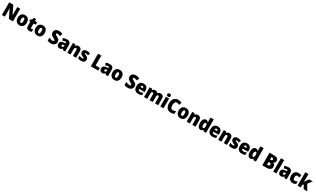

<svg xmlns="http://www.w3.org/2000/svg" viewBox="940 -5093 15491 9421"><g transform="rotate(30 8685.5 -383.0)"><path d="M698 0H466L232 -481H228Q232 -438 234.5 -387.5Q237 -337 237 -300V0H70V-714H302L535 -241H538Q536 -283 533.5 -331Q531 -379 531 -414V-714H698Z M1322 -278Q1322 -193 1293.5 -128Q1265 -63 1207.5 -26.5Q1150 10 1064 10Q985 10 927 -26.5Q869 -63 838 -128Q807 -193 807 -278Q807 -409 873.5 -486Q940 -563 1067 -563Q1142 -563 1199.5 -530Q1257 -497 1289.5 -433Q1322 -369 1322 -278ZM990 -277Q990 -205 1007.5 -167Q1025 -129 1066 -129Q1106 -129 1122.5 -167Q1139 -205 1139 -278Q1139 -350 1122.5 -387Q1106 -424 1065 -424Q1026 -424 1008 -387.5Q990 -351 990 -277Z M1673 -137Q1694 -137 1714.5 -142Q1735 -147 1757 -156V-21Q1727 -7 1694 1.5Q1661 10 1615 10Q1533 10 1488.5 -32.5Q1444 -75 1444 -182V-414H1381V-495L1461 -548L1506 -664H1625V-553H1749V-414H1625V-191Q1625 -137 1673 -137Z M2336 -278Q2336 -193 2307.5 -128Q2279 -63 2221.5 -26.5Q2164 10 2078 10Q1999 10 1941 -26.5Q1883 -63 1852 -128Q1821 -193 1821 -278Q1821 -409 1887.5 -486Q1954 -563 2081 -563Q2156 -563 2213.5 -530Q2271 -497 2303.5 -433Q2336 -369 2336 -278ZM2004 -277Q2004 -205 2021.5 -167Q2039 -129 2080 -129Q2120 -129 2136.5 -167Q2153 -205 2153 -278Q2153 -350 2136.5 -387Q2120 -424 2079 -424Q2040 -424 2022 -387.5Q2004 -351 2004 -277Z M3109 -217Q3109 -156 3080 -104Q3051 -52 2993.5 -21Q2936 10 2849 10Q2786 10 2740 0Q2694 -10 2645 -35V-207Q2697 -178 2750.5 -162.5Q2804 -147 2848 -147Q2887 -147 2905 -162Q2923 -177 2923 -200Q2923 -217 2913 -230.5Q2903 -244 2878 -259Q2853 -274 2810 -296Q2761 -321 2725 -349Q2689 -377 2669.5 -416Q2650 -455 2650 -515Q2650 -615 2717.5 -669.5Q2785 -724 2900 -724Q2960 -724 3012 -709.5Q3064 -695 3109 -673L3055 -524Q3012 -546 2972.5 -558Q2933 -570 2898 -570Q2865 -570 2849.5 -557Q2834 -544 2834 -524Q2834 -506 2844.5 -493Q2855 -480 2881.5 -464.5Q2908 -449 2957 -425Q3030 -388 3069.5 -342Q3109 -296 3109 -217Z M3449 -563Q3546 -563 3601 -512Q3656 -461 3656 -363V0H3530L3496 -73H3493Q3461 -30 3424.5 -10Q3388 10 3325 10Q3254 10 3212.5 -38.5Q3171 -87 3171 -169Q3171 -258 3227.5 -301Q3284 -344 3391 -349L3476 -352V-362Q3476 -398 3459.5 -414Q3443 -430 3414 -430Q3384 -430 3348 -419Q3312 -408 3273 -389L3223 -513Q3268 -537 3324.5 -550Q3381 -563 3449 -563ZM3438 -245Q3392 -243 3372.5 -226.5Q3353 -210 3353 -179Q3353 -150 3366.5 -136.5Q3380 -123 3402 -123Q3433 -123 3454.5 -145Q3476 -167 3476 -202V-247Z M4096 -563Q4177 -563 4226 -513Q4275 -463 4275 -360V0H4094V-304Q4094 -359 4081 -387Q4068 -415 4034 -415Q3988 -415 3972 -374Q3956 -333 3956 -246V0H3775V-553H3913L3936 -482H3944Q3967 -521 4005 -542Q4043 -563 4096 -563Z M4772 -170Q4772 -87 4719.5 -38.5Q4667 10 4554 10Q4502 10 4458 3.5Q4414 -3 4370 -21V-174Q4414 -152 4461.5 -140.5Q4509 -129 4543 -129Q4598 -129 4598 -158Q4598 -169 4590 -178Q4582 -187 4559.5 -198.5Q4537 -210 4493 -229Q4431 -257 4400 -296Q4369 -335 4369 -400Q4369 -480 4425.5 -521.5Q4482 -563 4579 -563Q4630 -563 4674.5 -551Q4719 -539 4766 -516L4718 -393Q4683 -411 4646.5 -422.5Q4610 -434 4583 -434Q4541 -434 4541 -410Q4541 -400 4548.5 -392.5Q4556 -385 4577 -374.5Q4598 -364 4640 -345Q4704 -316 4738 -277.5Q4772 -239 4772 -170Z M5107 0V-714H5292V-152H5534V0Z M5873 -563Q5970 -563 6025 -512Q6080 -461 6080 -363V0H5954L5920 -73H5917Q5885 -30 5848.5 -10Q5812 10 5749 10Q5678 10 5636.5 -38.5Q5595 -87 5595 -169Q5595 -258 5651.5 -301Q5708 -344 5815 -349L5900 -352V-362Q5900 -398 5883.5 -414Q5867 -430 5838 -430Q5808 -430 5772 -419Q5736 -408 5697 -389L5647 -513Q5692 -537 5748.5 -550Q5805 -563 5873 -563ZM5862 -245Q5816 -243 5796.5 -226.5Q5777 -210 5777 -179Q5777 -150 5790.5 -136.5Q5804 -123 5826 -123Q5857 -123 5878.5 -145Q5900 -167 5900 -202V-247Z M6692 -278Q6692 -193 6663.5 -128Q6635 -63 6577.5 -26.5Q6520 10 6434 10Q6355 10 6297 -26.5Q6239 -63 6208 -128Q6177 -193 6177 -278Q6177 -409 6243.5 -486Q6310 -563 6437 -563Q6512 -563 6569.5 -530Q6627 -497 6659.5 -433Q6692 -369 6692 -278ZM6360 -277Q6360 -205 6377.5 -167Q6395 -129 6436 -129Q6476 -129 6492.5 -167Q6509 -205 6509 -278Q6509 -350 6492.5 -387Q6476 -424 6435 -424Q6396 -424 6378 -387.5Q6360 -351 6360 -277Z M7465 -217Q7465 -156 7436 -104Q7407 -52 7349.5 -21Q7292 10 7205 10Q7142 10 7096 0Q7050 -10 7001 -35V-207Q7053 -178 7106.5 -162.5Q7160 -147 7204 -147Q7243 -147 7261 -162Q7279 -177 7279 -200Q7279 -217 7269 -230.5Q7259 -244 7234 -259Q7209 -274 7166 -296Q7117 -321 7081 -349Q7045 -377 7025.5 -416Q7006 -455 7006 -515Q7006 -615 7073.5 -669.5Q7141 -724 7256 -724Q7316 -724 7368 -709.5Q7420 -695 7465 -673L7411 -524Q7368 -546 7328.5 -558Q7289 -570 7254 -570Q7221 -570 7205.5 -557Q7190 -544 7190 -524Q7190 -506 7200.5 -493Q7211 -480 7237.5 -464.5Q7264 -449 7313 -425Q7386 -388 7425.5 -342Q7465 -296 7465 -217Z M7785 -563Q7897 -563 7962 -499Q8027 -435 8027 -310V-225H7714Q7715 -177 7742.5 -150Q7770 -123 7825 -123Q7872 -123 7911.5 -133.5Q7951 -144 7994 -166V-31Q7955 -10 7910 0Q7865 10 7802 10Q7678 10 7605.5 -59.5Q7533 -129 7533 -273Q7533 -419 7601 -491Q7669 -563 7785 -563ZM7791 -434Q7760 -434 7739.5 -413Q7719 -392 7716 -343H7862Q7862 -385 7843 -409.5Q7824 -434 7791 -434Z M8749 -563Q8836 -563 8881.5 -514Q8927 -465 8927 -360V0H8747V-303Q8747 -363 8732 -389Q8717 -415 8688 -415Q8646 -415 8630.5 -376Q8615 -337 8615 -260V0H8435V-303Q8435 -362 8421 -388.5Q8407 -415 8378 -415Q8335 -415 8319.5 -372.5Q8304 -330 8304 -244V0H8123V-553H8261L8285 -485H8292Q8311 -520 8350 -541.5Q8389 -563 8446 -563Q8502 -563 8538 -542.5Q8574 -522 8594 -487H8602Q8625 -523 8662.5 -543Q8700 -563 8749 -563Z M9138 -776Q9180 -776 9207 -757.5Q9234 -739 9234 -691Q9234 -644 9206.5 -625.5Q9179 -607 9138 -607Q9095 -607 9068.5 -625.5Q9042 -644 9042 -691Q9042 -739 9068.5 -757.5Q9095 -776 9138 -776ZM9228 -553V0H9047V-553Z M9657 -570Q9595 -570 9560.5 -512.5Q9526 -455 9526 -354Q9526 -144 9666 -144Q9709 -144 9749 -157Q9789 -170 9829 -189V-30Q9786 -9 9740.5 0.5Q9695 10 9643 10Q9538 10 9470 -34.5Q9402 -79 9369 -161Q9336 -243 9336 -355Q9336 -464 9373 -547Q9410 -630 9480.5 -677Q9551 -724 9652 -724Q9702 -724 9754.5 -712Q9807 -700 9858 -674L9804 -526Q9768 -546 9732.5 -558Q9697 -570 9657 -570Z M10439 -278Q10439 -193 10410.5 -128Q10382 -63 10324.5 -26.5Q10267 10 10181 10Q10102 10 10044 -26.5Q9986 -63 9955 -128Q9924 -193 9924 -278Q9924 -409 9990.5 -486Q10057 -563 10184 -563Q10259 -563 10316.5 -530Q10374 -497 10406.5 -433Q10439 -369 10439 -278ZM10107 -277Q10107 -205 10124.5 -167Q10142 -129 10183 -129Q10223 -129 10239.5 -167Q10256 -205 10256 -278Q10256 -350 10239.5 -387Q10223 -424 10182 -424Q10143 -424 10125 -387.5Q10107 -351 10107 -277Z M10860 -563Q10941 -563 10990 -513Q11039 -463 11039 -360V0H10858V-304Q10858 -359 10845 -387Q10832 -415 10798 -415Q10752 -415 10736 -374Q10720 -333 10720 -246V0H10539V-553H10677L10700 -482H10708Q10731 -521 10769 -542Q10807 -563 10860 -563Z M11320 10Q11237 10 11186 -64.5Q11135 -139 11135 -277Q11135 -415 11186.5 -489Q11238 -563 11323 -563Q11372 -563 11404 -541.5Q11436 -520 11458 -482H11463Q11460 -509 11457.5 -542Q11455 -575 11455 -603V-760H11636V0H11497L11463 -64H11455Q11433 -31 11402 -10.5Q11371 10 11320 10ZM11389 -135Q11430 -135 11447 -165.5Q11464 -196 11465 -261V-282Q11465 -348 11448.5 -381.5Q11432 -415 11388 -415Q11356 -415 11337 -380.5Q11318 -346 11318 -276Q11318 -203 11337.5 -169Q11357 -135 11389 -135Z M11986 -563Q12098 -563 12163 -499Q12228 -435 12228 -310V-225H11915Q11916 -177 11943.5 -150Q11971 -123 12026 -123Q12073 -123 12112.5 -133.5Q12152 -144 12195 -166V-31Q12156 -10 12111 0Q12066 10 12003 10Q11879 10 11806.5 -59.5Q11734 -129 11734 -273Q11734 -419 11802 -491Q11870 -563 11986 -563ZM11992 -434Q11961 -434 11940.5 -413Q11920 -392 11917 -343H12063Q12063 -385 12044 -409.5Q12025 -434 11992 -434Z M12645 -563Q12726 -563 12775 -513Q12824 -463 12824 -360V0H12643V-304Q12643 -359 12630 -387Q12617 -415 12583 -415Q12537 -415 12521 -374Q12505 -333 12505 -246V0H12324V-553H12462L12485 -482H12493Q12516 -521 12554 -542Q12592 -563 12645 -563Z M13321 -170Q13321 -87 13268.5 -38.5Q13216 10 13103 10Q13051 10 13007 3.5Q12963 -3 12919 -21V-174Q12963 -152 13010.5 -140.5Q13058 -129 13092 -129Q13147 -129 13147 -158Q13147 -169 13139 -178Q13131 -187 13108.5 -198.5Q13086 -210 13042 -229Q12980 -257 12949 -296Q12918 -335 12918 -400Q12918 -480 12974.5 -521.5Q13031 -563 13128 -563Q13179 -563 13223.5 -551Q13268 -539 13315 -516L13267 -393Q13232 -411 13195.5 -422.5Q13159 -434 13132 -434Q13090 -434 13090 -410Q13090 -400 13097.5 -392.5Q13105 -385 13126 -374.5Q13147 -364 13189 -345Q13253 -316 13287 -277.5Q13321 -239 13321 -170Z M13645 -563Q13757 -563 13822 -499Q13887 -435 13887 -310V-225H13574Q13575 -177 13602.5 -150Q13630 -123 13685 -123Q13732 -123 13771.5 -133.5Q13811 -144 13854 -166V-31Q13815 -10 13770 0Q13725 10 13662 10Q13538 10 13465.5 -59.5Q13393 -129 13393 -273Q13393 -419 13461 -491Q13529 -563 13645 -563ZM13651 -434Q13620 -434 13599.5 -413Q13579 -392 13576 -343H13722Q13722 -385 13703 -409.5Q13684 -434 13651 -434Z M14146 10Q14063 10 14012 -64.5Q13961 -139 13961 -277Q13961 -415 14012.5 -489Q14064 -563 14149 -563Q14198 -563 14230 -541.5Q14262 -520 14284 -482H14289Q14286 -509 14283.5 -542Q14281 -575 14281 -603V-760H14462V0H14323L14289 -64H14281Q14259 -31 14228 -10.5Q14197 10 14146 10ZM14215 -135Q14256 -135 14273 -165.5Q14290 -196 14291 -261V-282Q14291 -348 14274.5 -381.5Q14258 -415 14214 -415Q14182 -415 14163 -380.5Q14144 -346 14144 -276Q14144 -203 14163.5 -169Q14183 -135 14215 -135Z M15057 -714Q15199 -714 15262.5 -669Q15326 -624 15326 -536Q15326 -470 15294 -430Q15262 -390 15221 -379V-374Q15253 -365 15280 -346Q15307 -327 15323 -294Q15339 -261 15339 -209Q15339 -112 15270.5 -56Q15202 0 15083 0H14823V-714ZM15058 -439Q15100 -439 15119 -458Q15138 -477 15138 -509Q15138 -571 15055 -571H15008V-439ZM15008 -300V-146H15067Q15112 -146 15130.5 -167Q15149 -188 15149 -224Q15149 -256 15130 -278Q15111 -300 15064 -300Z M15625 0H15444V-760H15625Z M15995 -563Q16092 -563 16147 -512Q16202 -461 16202 -363V0H16076L16042 -73H16039Q16007 -30 15970.5 -10Q15934 10 15871 10Q15800 10 15758.5 -38.5Q15717 -87 15717 -169Q15717 -258 15773.5 -301Q15830 -344 15937 -349L16022 -352V-362Q16022 -398 16005.5 -414Q15989 -430 15960 -430Q15930 -430 15894 -419Q15858 -408 15819 -389L15769 -513Q15814 -537 15870.5 -550Q15927 -563 15995 -563ZM15984 -245Q15938 -243 15918.5 -226.5Q15899 -210 15899 -179Q15899 -150 15912.5 -136.5Q15926 -123 15948 -123Q15979 -123 16000.5 -145Q16022 -167 16022 -202V-247Z M16556 10Q16435 10 16367 -58.5Q16299 -127 16299 -274Q16299 -414 16371 -488.5Q16443 -563 16566 -563Q16615 -563 16657.5 -552Q16700 -541 16737 -521L16686 -384Q16655 -400 16627 -408.5Q16599 -417 16570 -417Q16531 -417 16506.5 -381Q16482 -345 16482 -275Q16482 -202 16506.5 -169.5Q16531 -137 16572 -137Q16648 -137 16720 -186V-39Q16687 -16 16647 -3Q16607 10 16556 10Z M17002 -460Q17002 -424 16999.5 -384.5Q16997 -345 16993 -310H16996Q17007 -330 17022 -354Q17037 -378 17049 -394L17163 -553H17361L17185 -318L17371 0H17168L17059 -199L17002 -155V0H16821V-760H17002Z"/></g></svg>

Font: Noto Sans Lao SemiCondensed Black
Style: Regular
Weight: 900
Width: 4
Designer: Monotype Design Team
Foundry: Monotype Imaging Inc.
Version: Version 2.003; ttfautohint (v1.8.4.7-5d5b)